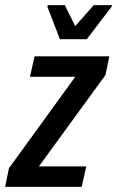

<svg xmlns="http://www.w3.org/2000/svg" viewBox="-42 -730 458 750"><path d="M-22 0 -7 -73 252 -430H75L93 -510H385L370 -437L110 -80H295L277 0ZM192 -577 143 -704 145 -710H211L252 -628L324 -710H396L394 -704L297 -577Z"/></svg>

Font: Saira Condensed Medium
Style: Italic
Weight: 500
Width: 3
Italic angle: -12°
Designer: Hector Gatti with collaboration of the Omnibus-Type team
Foundry: Omnibus-Type
Version: Version 1.101